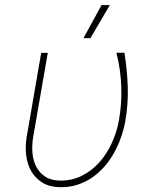

<svg xmlns="http://www.w3.org/2000/svg" viewBox="-20 -740 627 769"><path d="M171.4 -528.3 112.3 -188Q107.4 -156.7 110.1 -126.2Q112.8 -95.7 125.7 -71.3Q138.7 -46.9 162.4 -31.7Q186 -16.6 222.7 -16.6Q271 -16.6 310.5 -37.4Q350.1 -58.1 379.6 -91.8Q409.2 -125.5 428.2 -168Q447.3 -210.4 455.6 -253.9Q468.3 -322.3 465.8 -391.8Q463.4 -461.4 446.3 -528.8H478.5Q489.3 -460.4 491.7 -392.1Q494.1 -323.7 481.9 -255.4Q476.1 -222.7 464.8 -190.4Q453.6 -158.2 437.3 -128.7Q420.9 -99.1 399.2 -74Q377.4 -48.8 350.6 -30Q323.7 -11.2 292 -0.7Q260.3 9.8 224.1 9.8Q180.7 9.8 151.9 -7.3Q123 -24.4 106.4 -52.2Q89.8 -80.1 85.2 -115.7Q80.6 -151.4 86.4 -189L145 -528.3ZM386.7 -719.7H419.9L342.3 -587.4H314.5Z"/></svg>

Font: Roboto Mono Thin
Style: Italic
Weight: 250
Designer: Google
Version: Version 2.000985; 2015; ttfautohint (v1.3)